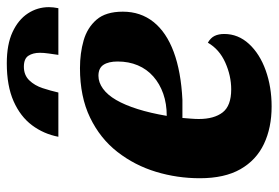

<svg xmlns="http://www.w3.org/2000/svg" viewBox="-144 -636 800 551"><g transform="rotate(-90 255.5 -360.0)"><path d="M226 20Q165 20 118.5 -2Q72 -24 46 -69.5Q20 -115 20 -186Q20 -251 38.5 -312Q57 -373 95.5 -422.5Q134 -472 194 -501Q254 -530 336 -530Q379 -530 415.5 -519.5Q452 -509 475 -482.5Q498 -456 498 -407Q498 -356 468.5 -319Q439 -282 382.5 -261Q326 -240 245 -236Q232 -236 218.5 -236Q205 -236 193 -236Q192 -224 191 -211.5Q190 -199 190 -189Q190 -145 209 -120.5Q228 -96 275 -96Q314 -96 352 -113Q390 -130 409 -163Q423 -155 428.5 -143.5Q434 -132 434 -116Q434 -76 405.5 -45Q377 -14 329.5 3Q282 20 226 20ZM199 -281Q234 -281 262.5 -291Q291 -301 312 -319.5Q333 -338 344 -364Q355 -390 355 -422Q355 -448 345.5 -462.5Q336 -477 314 -477Q295 -477 277 -464Q259 -451 244.5 -426Q230 -401 218.5 -364.5Q207 -328 199 -281ZM139 -592Q147 -634 172 -667.5Q197 -701 241 -720.5Q285 -740 350 -740Q404 -740 439.5 -723.5Q475 -707 493 -679.5Q511 -652 511 -619Q511 -607 508 -592H374Q376 -606 378 -620Q380 -634 380 -645Q380 -665 371.5 -678Q363 -691 340 -691Q316 -691 301 -675.5Q286 -660 278.5 -637Q271 -614 266 -592Z"/></g></svg>

Font: Sansita Swashed Light
Style: Bold
Weight: 700
Version: Version 1.003